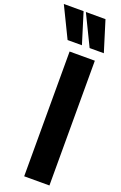

<svg xmlns="http://www.w3.org/2000/svg" viewBox="-304 -1217 800 1271"><g transform="rotate(20 96.0 -581.0)"><path d="M52.2 0V-878.9H230V0ZM13.7 -945.8 -91.3 -1161.6H47.9L114.7 -945.8ZM168.9 -945.8 64 -1161.6H202.1L269 -945.8Z"/></g></svg>

Font: Oswald-Bold
Style: Bold
Weight: 700
Designer: vernon adams
Foundry: vernon adams
Version: Version 2.002; ttfautohint (v0.92.18-e454-dirty) -l 8 -r 50 